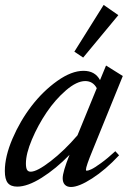

<svg xmlns="http://www.w3.org/2000/svg" viewBox="-23 -745 537 778"><path d="M314 -511.7 278.3 -535.6 397 -725.1 456.5 -683.6ZM46.9 11.2Q20.5 11.2 8.5 -3.7Q-3.4 -18.6 -3.4 -52.2Q-3.4 -110.8 27.6 -183.1Q58.6 -255.4 105 -315.7Q151.4 -376 209 -417Q266.6 -458 315.4 -458Q362.3 -458 382.3 -420.4L406.7 -479.5L474.6 -437L352.5 -136.7Q325.2 -70.8 325.2 -57.1Q325.2 -53.2 328.1 -53.2Q334.5 -53.2 347.2 -59.1Q359.9 -64.9 386.2 -84Q412.6 -103 444.3 -132.3L459.5 -115.7Q404.3 -56.6 350.3 -22Q296.4 12.7 264.6 12.7Q248.5 12.7 239.7 3.4Q231 -5.9 231 -22.9Q231 -48.3 258.8 -117.7Q203.6 -61 146.2 -24.9Q88.9 11.2 46.9 11.2ZM82 -83Q82 -64.9 86.4 -57.1Q90.8 -49.3 101.6 -49.3Q127 -49.3 182.4 -92Q237.8 -134.8 291 -196.8L369.1 -387.7Q353.5 -416.5 322.3 -416.5Q288.1 -416.5 244.6 -379.2Q201.2 -341.8 166 -289.8Q130.9 -237.8 106.4 -179.9Q82 -122.1 82 -83Z"/></svg>

Font: Elstob 8pt Medium
Style: Italic
Weight: 500
Italic angle: -20°
Designer: Peter S. Baker
Version: Version 1.015